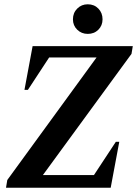

<svg xmlns="http://www.w3.org/2000/svg" viewBox="-20 -875 651 895"><path d="M8 0 14 -36 430 -607H209L110 -456H94L132 -660H599L593 -624L180 -59H418L520 -214H536L496 0ZM389 -717Q360 -717 340 -736.5Q320 -756 320 -785Q320 -815 340 -835Q360 -855 389 -855Q419 -855 438.5 -835Q458 -815 458 -785Q458 -756 438.5 -736.5Q419 -717 389 -717Z"/></svg>

Font: Spectral SC
Style: Bold Italic
Weight: 700
Italic angle: -10°
Designer: Jean-Baptiste Levee
Foundry: Production Type
Version: Version 2.001